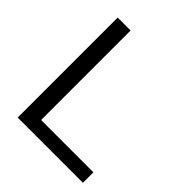

<svg xmlns="http://www.w3.org/2000/svg" viewBox="-193 -823 948 948"><g transform="rotate(45 281.5 -349.0)"><path d="M173.3 -698.2V-73.2H538.6V0H83V-698.2Z"/></g></svg>

Font: Voltera
Style: Regular
Weight: 400
Designer: Bernd Montag
Version: Version 1.301